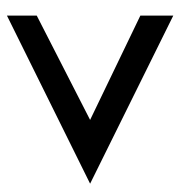

<svg xmlns="http://www.w3.org/2000/svg" viewBox="-3 -559 520 554"><g transform="rotate(90 257.0 -282.0)"><path d="M25 -42 510 -282 25 -522V-427L326 -282L25 -128Z"/></g></svg>

Font: Charger Pro
Style: ExBdExt
Weight: 400
Designer: Jasper
Foundry: Cannot Into Space Fonts
Version: Version 1.09